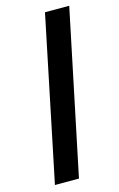

<svg xmlns="http://www.w3.org/2000/svg" viewBox="-114 -778 511 826"><g transform="rotate(-15 141.5 -364.5)"><path d="M175 -729H283L131 0H24Z"/></g></svg>

Font: Mona Sans Medium
Style: Italic
Weight: 500
Italic angle: -11.7°
Designer: Deni Anggara
Foundry: GitHub
Version: Version 2.000